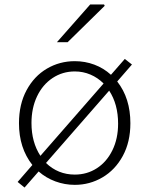

<svg xmlns="http://www.w3.org/2000/svg" viewBox="-20 -815 669 860"><path d="M153 -47 90 25 59 0 125 -76Q65 -152 65 -263Q65 -348 99 -411Q133 -474 190 -507.5Q247 -541 315 -541Q361 -541 402.5 -525.5Q444 -510 477 -480L539 -551L571 -526L505 -450Q564 -375 564 -263Q564 -179 530 -116.5Q496 -54 439 -20.5Q382 13 315 13Q270 13 228 -2.5Q186 -18 153 -47ZM509 -261Q509 -348 469 -409L186 -85Q240 -33 315 -33Q370 -33 414 -61.5Q458 -90 483.5 -142Q509 -194 509 -261ZM161 -117 444 -441Q418 -467 385 -481Q352 -495 315 -495Q260 -495 215.5 -465.5Q171 -436 146 -383.5Q121 -331 121 -264Q121 -178 161 -117ZM384 -795H446L449 -789L283 -626H235Z"/></svg>

Font: Nebula Sans Light
Style: Regular
Weight: 300
Designer: Paul D. Hunt for Adobe (as Source Sans)
Foundry: Nebula Entertainment & Broadcasting LLC
Version: Version 1.010